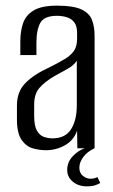

<svg xmlns="http://www.w3.org/2000/svg" viewBox="-20 -525 399 680"><path d="M143 7Q120 7 96.5 0.5Q73 -6 56.5 -29.5Q40 -53 40 -103V-151Q40 -201 70.5 -231.5Q101 -262 154 -286Q188 -303 209.5 -316Q231 -329 242 -345Q253 -361 253 -388V-409Q253 -433 243 -446Q233 -459 216.5 -464Q200 -469 182 -469Q137 -469 123 -444.5Q109 -420 109 -372V-330H52V-378Q52 -415 62 -443.5Q72 -472 100 -488.5Q128 -505 182 -505Q239 -505 267.5 -492Q296 -479 305.5 -455Q315 -431 315 -398V0H254L253 -62Q241 -28 210 -10.5Q179 7 143 7ZM166 -35Q211 -35 231.5 -67Q252 -99 252 -152V-310Q242 -294 219 -281Q196 -268 172 -255Q138 -235 119.5 -213.5Q101 -192 101 -154V-115Q101 -79 111 -62Q121 -45 136 -40Q151 -35 166 -35ZM287 135Q258 135 238 118.5Q218 102 218 77Q218 49 238 28Q258 7 283 -1L315 0Q289 12 275 31Q261 50 261 69Q261 88 274 98Q287 108 300 108Q309 108 315.5 106Q322 104 325 102L335 123Q329 127 317.5 131Q306 135 287 135Z"/></svg>

Font: Alumni Sans Thin
Style: Regular
Weight: 400
Version: Version 1.018